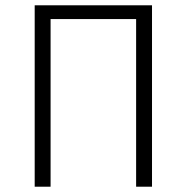

<svg xmlns="http://www.w3.org/2000/svg" viewBox="-20 -705 705 725"><path d="M554 0H494V-633H171V0H111V-685H554Z"/></svg>

Font: Trujillo Light
Style: Regular
Weight: 300
Designer: Fira Sans original fonts by bBox Type GmbH, Carrois Corporate GbR, & Edenspiekermann AG / Changes by Cristiano Sobral
Foundry: Fira Sans original fonts by bBox Type GmbH, Carrois Corporate GbR, & Edenspiekermann AG / Changes by Cristiano Sobral
Version: Version 4.301;July 28, 2020;FontCreator 13.0.0.2655 64-bit